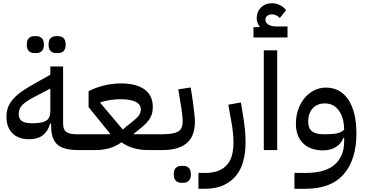

<svg xmlns="http://www.w3.org/2000/svg" viewBox="-20 -930 2272 1190"><path d="M464 0Q373 0 335 -34.5Q297 -69 297 -149V-164H291Q263 -67 162 -67Q94 -67 57 -104Q20 -141 20 -207Q20 -238 29.5 -264Q39 -290 59.5 -314Q80 -338 112 -361Q144 -384 189 -409L292 -467V-518H371V-165Q371 -127 390.5 -112.5Q410 -98 452 -98H486V-22ZM181 -166Q241 -166 266.5 -182Q292 -198 292 -240V-381L196 -331Q142 -303 119 -280Q96 -257 96 -225Q96 -194 115 -180Q134 -166 181 -166ZM328 -601Q307 -601 294 -613.5Q281 -626 281 -653Q281 -681 294 -693.5Q307 -706 328 -706H341Q361 -706 374 -693.5Q387 -681 387 -653Q387 -626 374 -613.5Q361 -601 341 -601ZM193 -601Q172 -601 159 -613.5Q146 -626 146 -653Q146 -681 159 -693.5Q172 -706 193 -706H206Q226 -706 239 -693.5Q252 -681 252 -653Q252 -626 239 -613.5Q226 -601 206 -601Z M464 -76 486 -98H660L662 -102L529 -266V-365Q574 -388 626.5 -400.5Q679 -413 729 -413Q825 -413 876 -375.5Q927 -338 927 -267Q927 -241 920.5 -221Q914 -201 900 -182.5Q886 -164 863.5 -145Q841 -126 809 -101L810 -98H970V-22L948 0H893Q851 0 809.5 -11.5Q768 -23 733 -48Q698 -23 658 -11.5Q618 0 576 0H464ZM602 -292 741 -127 761 -144Q783 -162 800 -175.5Q817 -189 829 -201Q841 -213 847 -225Q853 -237 853 -251Q853 -283 820.5 -299Q788 -315 727 -315Q698 -315 666 -310.5Q634 -306 602 -296Z M948 -76 970 -98H988Q1054 -98 1083 -114Q1112 -130 1112 -175Q1112 -192 1109.5 -219Q1107 -246 1099 -291L1085 -376L1162 -388L1175 -303Q1181 -258 1184.5 -227Q1188 -196 1188 -175Q1188 -86 1137.5 -43Q1087 0 988 0H948ZM1104 203Q1083 203 1070 190.5Q1057 178 1057 151Q1057 123 1070 110.5Q1083 98 1104 98H1117Q1137 98 1150 110.5Q1163 123 1163 151Q1163 178 1150 190.5Q1137 203 1117 203Z M1210 142H1248Q1301 142 1335.5 127.5Q1370 113 1390.5 87.5Q1411 62 1419 27.5Q1427 -7 1427 -47Q1427 -75 1424 -105Q1421 -135 1416 -164L1395 -281L1473 -295L1486 -216Q1502 -124 1502 -46Q1502 12 1489 64Q1476 116 1446 155Q1416 194 1367.5 217Q1319 240 1248 240H1210Z M1551 -762H1588L1589 -766Q1581 -776 1576 -789.5Q1571 -803 1571 -817Q1571 -857 1597.5 -883.5Q1624 -910 1666 -910Q1690 -910 1714.5 -898.5Q1739 -887 1753 -867L1714 -818Q1693 -841 1666 -841Q1648 -841 1636.5 -832Q1625 -823 1625 -809Q1625 -789 1643.5 -777.5Q1662 -766 1696 -766H1762V-698H1551ZM1615 -618H1698V0H1615Z M1805 142H1873Q1996 142 2054.5 90Q2113 38 2113 -52V-75H2108Q2094 -38 2061 -18Q2028 2 1983 2Q1903 2 1858.5 -42Q1814 -86 1814 -164Q1814 -210 1828 -250.5Q1842 -291 1867 -321.5Q1892 -352 1926 -369.5Q1960 -387 2001 -387Q2089 -387 2139 -312Q2189 -237 2189 -102Q2189 59 2110.5 149.5Q2032 240 1875 240H1805ZM2005 -98Q2047 -98 2072.5 -104.5Q2098 -111 2113 -126Q2112 -201 2080 -245Q2048 -289 1994 -289Q1945 -289 1917.5 -258Q1890 -227 1890 -176Q1890 -135 1913.5 -116.5Q1937 -98 1985 -98Z"/></svg>

Font: IBM Plex Sans Arabic Text
Style: Regular
Weight: 450
Designer: Mike Abbink, Paul van der Laan, Pieter van Rosmalen, Wael Morcos, Khajak Apelian
Foundry: Bold Monday
Version: Version 1.2